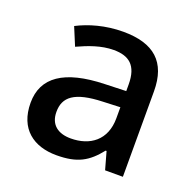

<svg xmlns="http://www.w3.org/2000/svg" viewBox="-104 -655 780 771"><g transform="rotate(20 286.0 -269.0)"><path d="M297 -548C221 -548 153 -528 103 -502L135 -425C181 -446 232 -466 286 -466C351 -466 389 -438 389 -356V-328L298 -325C127 -320 44 -262 44 -153C44 -41 116 10 213 10C303 10 346 -16 393 -75H397L418 0H494V-365C494 -490 428 -548 297 -548ZM316 -256 389 -259V-212C389 -118 326 -73 244 -73C191 -73 154 -98 154 -154C154 -217 194 -252 316 -256Z"/></g></svg>

Font: Noto Sans Canadian Aboriginal Medium
Style: Regular
Weight: 500
Designer: Monotype Design Team, Typotheque's Kevin King
Foundry: Monotype Imaging Inc.
Version: Version 2.004